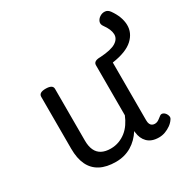

<svg xmlns="http://www.w3.org/2000/svg" viewBox="-165 -867 1020 1036"><g transform="rotate(-30 345.0 -348.5)"><path d="M269 17Q211 17 172 -3.5Q133 -24 113.5 -64.5Q94 -105 94 -166V-489Q94 -502 104.5 -508.5Q115 -515 136 -515Q158 -515 169 -508.5Q180 -502 180 -489V-166Q180 -131 191 -107Q202 -83 224.5 -71Q247 -59 280 -59Q308 -59 332 -68Q356 -77 375.5 -92.5Q395 -108 410 -130Q425 -152 435 -177V-489Q435 -502 445.5 -508.5Q456 -515 478 -515Q546 -519 575.5 -537.5Q605 -556 604 -585.5Q603 -615 576 -652Q564 -668 569.5 -683Q575 -698 590 -707.5Q605 -717 622 -715.5Q639 -714 651 -697Q688 -645 689.5 -594.5Q691 -544 650.5 -506.5Q610 -469 521 -456V-96Q521 -82 525 -73Q529 -64 536.5 -60Q544 -56 553 -56Q562 -56 569.5 -59.5Q577 -63 584.5 -69Q592 -75 599 -80Q607 -86 616.5 -83Q626 -80 634 -69Q639 -62 641 -52Q643 -42 636 -33Q626 -18 610 -6.5Q594 5 575 12Q556 19 536 19Q512 19 494.5 12.5Q477 6 465 -6Q453 -18 446 -34Q439 -50 437 -69L436 -78Q422 -56 404.5 -38.5Q387 -21 366 -8.5Q345 4 320.5 10.5Q296 17 269 17Z"/></g></svg>

Font: Playwrite HU
Style: Regular
Weight: 400
Designer: Veronika Burian, José Scaglione
Foundry: TypeTogether
Version: Version 1.002